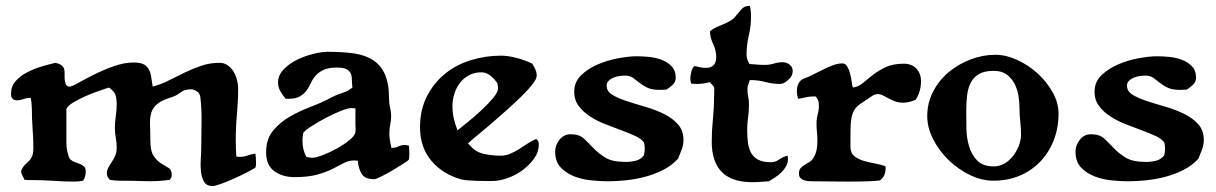

<svg xmlns="http://www.w3.org/2000/svg" viewBox="-20 -602 4085 645"><path d="M166 -391Q179 -388 185.5 -383.5Q192 -379 194.5 -373Q197 -367 197 -359Q197 -351 197 -340Q197 -332 200 -321.5Q203 -311 214 -311Q221 -311 243 -323.5Q265 -336 296 -351.5Q327 -367 362 -379.5Q397 -392 429 -392Q451 -392 462.5 -386Q474 -380 480 -369Q486 -358 488 -343Q490 -328 493 -311Q522 -319 548.5 -332.5Q575 -346 602 -359Q629 -372 657.5 -381.5Q686 -391 718 -391Q733 -391 745 -382.5Q757 -374 764.5 -361.5Q772 -349 776 -334Q780 -319 780 -306Q780 -262 776 -218.5Q772 -175 772 -131Q772 -117 772.5 -103.5Q773 -90 774 -76L785 -75Q799 -75 811.5 -79.5Q824 -84 838 -86Q839 -79 839.5 -72.5Q840 -66 840 -59Q840 -54 840 -49Q840 -44 838 -39Q831 -34 810.5 -23.5Q790 -13 767 -2.5Q744 8 723 15.5Q702 23 695 23Q674 23 665.5 8.5Q657 -6 655 -26.5Q653 -47 654.5 -68Q656 -89 656 -101Q656 -144 657 -189Q658 -234 653 -276Q651 -289 641 -295.5Q631 -302 620 -302Q600 -302 586 -291Q572 -280 555 -275Q523 -265 508 -252.5Q493 -240 488 -222.5Q483 -205 484 -183Q485 -161 485 -132Q485 -95 496 -78.5Q507 -62 520.5 -53.5Q534 -45 545.5 -38.5Q557 -32 557 -15Q557 -5 550 2Q512 8 466.5 6.5Q421 5 382 5Q365 5 349 2Q339 -8 339 -19Q339 -30 344 -39Q349 -48 355.5 -58Q362 -68 367 -79Q372 -90 372 -106Q372 -123 369 -139Q366 -155 366 -172Q366 -192 369 -212Q372 -232 372 -252Q372 -272 367.5 -284Q363 -296 346 -308Q334 -304 312 -296.5Q290 -289 267.5 -279Q245 -269 226.5 -258Q208 -247 203 -236V-126Q203 -120 203.5 -111.5Q204 -103 206 -94Q208 -85 210.5 -77Q213 -69 218 -65Q224 -60 232.5 -57Q241 -54 249 -51Q257 -48 262.5 -42.5Q268 -37 268 -26Q268 -8 259 5Q245 8 230 8Q196 8 161 5.5Q126 3 91 3Q83 3 76.5 3Q70 3 62 2Q59 -6 55 -13Q51 -20 51 -28Q57 -42 64 -48.5Q71 -55 77.5 -61.5Q84 -68 88 -77.5Q92 -87 92 -106Q92 -138 89.5 -170.5Q87 -203 87 -236Q87 -245 86 -254.5Q85 -264 83 -273H80Q69 -273 58.5 -269Q48 -265 37 -265Q17 -265 17 -287Q17 -312 32.5 -329.5Q48 -347 71 -359Q94 -371 119.5 -378.5Q145 -386 166 -391Z M1081 -428Q1128 -428 1166 -423Q1204 -418 1231 -401.5Q1258 -385 1272.5 -353.5Q1287 -322 1287 -269Q1287 -255 1290.5 -240.5Q1294 -226 1294 -212Q1294 -198 1291 -183.5Q1288 -169 1288 -155Q1288 -142 1290 -129.5Q1292 -117 1295 -105Q1307 -105 1318 -110Q1329 -115 1341 -115Q1344 -115 1347.5 -114Q1351 -113 1354 -112L1355 -91Q1355 -84 1355 -77.5Q1355 -71 1353 -65Q1349 -61 1332.5 -50.5Q1316 -40 1296.5 -28.5Q1277 -17 1259.5 -8.5Q1242 0 1237 0Q1206 0 1195 -18Q1184 -36 1182 -62L1171 -63Q1151 -63 1134.5 -54Q1118 -45 1097 -34.5Q1076 -24 1046 -15.5Q1016 -7 969 -7Q929 -7 901.5 -27Q874 -47 874 -90Q874 -134 896.5 -162Q919 -190 952.5 -209.5Q986 -229 1024.5 -243.5Q1063 -258 1094 -275Q1111 -284 1130.5 -290Q1150 -296 1164 -308Q1162 -323 1162 -335.5Q1162 -348 1157.5 -356.5Q1153 -365 1143 -370Q1133 -375 1112 -375Q1083 -375 1066.5 -367Q1050 -359 1040 -347.5Q1030 -336 1024 -322.5Q1018 -309 1009.5 -297.5Q1001 -286 987 -278Q973 -270 948 -270H940Q930 -281 922 -295Q914 -309 914 -325Q914 -349 932.5 -368.5Q951 -388 977.5 -401Q1004 -414 1032.5 -421Q1061 -428 1081 -428ZM999 -156Q996 -142 996 -129Q996 -100 1009 -75Q1019 -72 1029 -72Q1041 -72 1064.5 -81Q1088 -90 1111.5 -103Q1135 -116 1153.5 -131Q1172 -146 1174 -158Q1175 -165 1174.5 -171.5Q1174 -178 1174 -185V-238L1161 -239Q1149 -239 1125 -229.5Q1101 -220 1075.5 -206.5Q1050 -193 1028 -179Q1006 -165 999 -156Z M1663 -415Q1687 -415 1717 -407Q1747 -399 1768 -388Q1774 -379 1778.5 -369Q1783 -359 1783 -348Q1783 -337 1768.5 -318.5Q1754 -300 1731.5 -278Q1709 -256 1681.5 -231.5Q1654 -207 1628.5 -185Q1603 -163 1582 -146Q1561 -129 1552 -120L1562 -110Q1580 -90 1608 -84.5Q1636 -79 1662 -79Q1679 -79 1694 -85.5Q1709 -92 1723.5 -101Q1738 -110 1752 -119.5Q1766 -129 1781 -135Q1790 -130 1790 -117Q1790 -91 1774 -69Q1758 -47 1735 -30Q1712 -13 1684.5 -3.5Q1657 6 1635 6Q1626 6 1611.5 6Q1597 6 1582 5.5Q1567 5 1553 4Q1539 3 1531 1Q1468 -16 1429.5 -61.5Q1391 -107 1391 -174Q1391 -232 1413.5 -277Q1436 -322 1473.5 -353Q1511 -384 1560.5 -399.5Q1610 -415 1663 -415ZM1500 -245Q1500 -224 1504.5 -204Q1509 -184 1517 -164Q1529 -174 1551.5 -192Q1574 -210 1596.5 -231Q1619 -252 1636 -272Q1653 -292 1653 -305Q1653 -312 1651 -322Q1642 -336 1628 -347.5Q1614 -359 1597 -359Q1574 -359 1556 -349.5Q1538 -340 1525.5 -324Q1513 -308 1506.5 -287.5Q1500 -267 1500 -245Z M2119 -413Q2136 -413 2158.5 -411Q2181 -409 2201.5 -401.5Q2222 -394 2236 -379.5Q2250 -365 2250 -341Q2250 -327 2240 -317.5Q2230 -308 2219 -301L2198 -300Q2170 -300 2154.5 -307.5Q2139 -315 2128 -324Q2117 -333 2106.5 -340.5Q2096 -348 2079 -348Q2071 -348 2060.5 -346.5Q2050 -345 2040.5 -341Q2031 -337 2024.5 -330.5Q2018 -324 2018 -314Q2018 -295 2037 -283.5Q2056 -272 2085 -262.5Q2114 -253 2147 -243.5Q2180 -234 2209 -220Q2238 -206 2257 -185Q2276 -164 2276 -132Q2276 -115 2270 -99.5Q2264 -84 2258 -69Q2237 -46 2208.5 -31.5Q2180 -17 2148.5 -8.5Q2117 0 2084.5 3.5Q2052 7 2022 7Q1998 7 1967 4Q1936 1 1909 -9.5Q1882 -20 1863.5 -39.5Q1845 -59 1845 -93Q1845 -114 1859.5 -132.5Q1874 -151 1897 -151Q1926 -151 1941.5 -136.5Q1957 -122 1973.5 -104.5Q1990 -87 2013.5 -72.5Q2037 -58 2082 -58Q2099 -58 2115.5 -62Q2132 -66 2143 -80Q2146 -92 2146 -104Q2146 -113 2143 -124Q2134 -136 2113.5 -145.5Q2093 -155 2067 -164.5Q2041 -174 2013 -185Q1985 -196 1962 -211Q1939 -226 1924 -246Q1909 -266 1909 -294Q1909 -327 1932.5 -349.5Q1956 -372 1989 -386Q2022 -400 2058 -406.5Q2094 -413 2119 -413Z M2495 -582H2499Q2503 -566 2503 -546Q2503 -514 2495.5 -482.5Q2488 -451 2488 -419Q2488 -410 2490.5 -402.5Q2493 -395 2498 -387Q2511 -386 2523.5 -385Q2536 -384 2550 -384Q2565 -384 2580 -388.5Q2595 -393 2609 -393Q2622 -393 2632.5 -385Q2643 -377 2643 -363Q2643 -347 2628 -333.5Q2613 -320 2601 -320Q2575 -320 2551.5 -326.5Q2528 -333 2502 -333H2499Q2497 -326 2494 -319Q2491 -312 2491 -304Q2491 -287 2493.5 -277Q2496 -267 2496 -250Q2496 -228 2493 -207Q2490 -186 2490 -165Q2490 -143 2492.5 -123.5Q2495 -104 2503 -89Q2511 -74 2527 -65.5Q2543 -57 2569 -57Q2585 -57 2598 -66.5Q2611 -76 2626 -79L2627 -69Q2627 -55 2621 -44Q2615 -33 2605.5 -23.5Q2596 -14 2584.5 -6.5Q2573 1 2563 7Q2549 8 2535 9Q2521 10 2507 10Q2371 10 2371 -126Q2371 -164 2375 -202.5Q2379 -241 2379 -279Q2379 -290 2379.5 -296Q2380 -302 2379.5 -306Q2379 -310 2375.5 -314Q2372 -318 2364 -326Q2343 -320 2321 -320L2302 -321Q2299 -330 2299 -339Q2299 -347 2302.5 -361.5Q2306 -376 2314 -380Q2323 -378 2332 -376Q2341 -374 2351 -374Q2386 -374 2386 -410Q2386 -433 2376 -453.5Q2366 -474 2365 -497Q2376 -506 2387.5 -511Q2399 -516 2411 -521Q2423 -526 2434 -532.5Q2445 -539 2454 -551Q2462 -561 2471.5 -571.5Q2481 -582 2495 -582Z M2810 -389Q2820 -389 2826 -379Q2832 -369 2835.5 -356Q2839 -343 2841 -329Q2843 -315 2845 -308Q2863 -310 2878.5 -323Q2894 -336 2912.5 -350.5Q2931 -365 2955.5 -376.5Q2980 -388 3016 -388Q3043 -388 3058.5 -371.5Q3074 -355 3074 -329Q3074 -294 3056 -267Q3034 -257 3014 -257Q2999 -257 2987 -261.5Q2975 -266 2965 -271.5Q2955 -277 2946 -281.5Q2937 -286 2928 -286Q2925 -286 2921.5 -285Q2918 -284 2915 -283Q2890 -266 2874.5 -256Q2859 -246 2851 -234Q2843 -222 2840 -203.5Q2837 -185 2837 -152V-108Q2837 -88 2850 -77.5Q2863 -67 2882 -61.5Q2901 -56 2921 -52.5Q2941 -49 2955 -43V-35Q2955 -24 2950.5 -13.5Q2946 -3 2936 4Q2927 6 2896 7Q2865 8 2829 8Q2793 8 2760 7.5Q2727 7 2713 7Q2706 7 2697.5 6.5Q2689 6 2681.5 3.5Q2674 1 2669 -4Q2664 -9 2664 -19Q2664 -31 2669.5 -37Q2675 -43 2683 -48Q2691 -53 2699.5 -58Q2708 -63 2713 -72Q2721 -86 2723.5 -100Q2726 -114 2726 -128.5Q2726 -143 2724.5 -157.5Q2723 -172 2723 -187Q2723 -203 2727 -217.5Q2731 -232 2731 -248Q2731 -267 2720 -278H2712Q2699 -278 2686.5 -275Q2674 -272 2661 -270Q2659 -277 2658 -283.5Q2657 -290 2657 -297Q2657 -311 2663 -322.5Q2669 -334 2683 -339Q2697 -344 2713.5 -352.5Q2730 -361 2746.5 -369Q2763 -377 2779 -383Q2795 -389 2810 -389Z M3324 -418Q3359 -418 3396.5 -401Q3434 -384 3465 -356Q3496 -328 3516 -292.5Q3536 -257 3536 -220Q3536 -172 3520 -131Q3504 -90 3475 -59.5Q3446 -29 3406 -12Q3366 5 3317 5Q3278 5 3238.5 -14Q3199 -33 3167 -64Q3135 -95 3115 -134Q3095 -173 3095 -212Q3095 -257 3115 -295Q3135 -333 3167.5 -360Q3200 -387 3241 -402.5Q3282 -418 3324 -418ZM3226 -228Q3226 -203 3226.5 -171Q3227 -139 3235.5 -110.5Q3244 -82 3263 -62.5Q3282 -43 3319 -43Q3338 -43 3355 -53Q3372 -63 3384 -79Q3396 -95 3403 -113.5Q3410 -132 3410 -150Q3410 -172 3407.5 -193Q3405 -214 3405 -235Q3405 -257 3401.5 -279.5Q3398 -302 3388 -321Q3378 -340 3361.5 -352Q3345 -364 3318 -364Q3286 -364 3267.5 -352.5Q3249 -341 3240 -322Q3231 -303 3228.5 -278.5Q3226 -254 3226 -228Z M3867 -413Q3884 -413 3906.5 -411Q3929 -409 3949.5 -401.5Q3970 -394 3984 -379.5Q3998 -365 3998 -341Q3998 -327 3988 -317.5Q3978 -308 3967 -301L3946 -300Q3918 -300 3902.5 -307.5Q3887 -315 3876 -324Q3865 -333 3854.5 -340.5Q3844 -348 3827 -348Q3819 -348 3808.5 -346.5Q3798 -345 3788.5 -341Q3779 -337 3772.5 -330.5Q3766 -324 3766 -314Q3766 -295 3785 -283.5Q3804 -272 3833 -262.5Q3862 -253 3895 -243.5Q3928 -234 3957 -220Q3986 -206 4005 -185Q4024 -164 4024 -132Q4024 -115 4018 -99.5Q4012 -84 4006 -69Q3985 -46 3956.5 -31.5Q3928 -17 3896.5 -8.5Q3865 0 3832.5 3.5Q3800 7 3770 7Q3746 7 3715 4Q3684 1 3657 -9.5Q3630 -20 3611.5 -39.5Q3593 -59 3593 -93Q3593 -114 3607.5 -132.5Q3622 -151 3645 -151Q3674 -151 3689.5 -136.5Q3705 -122 3721.5 -104.5Q3738 -87 3761.5 -72.5Q3785 -58 3830 -58Q3847 -58 3863.5 -62Q3880 -66 3891 -80Q3894 -92 3894 -104Q3894 -113 3891 -124Q3882 -136 3861.5 -145.5Q3841 -155 3815 -164.5Q3789 -174 3761 -185Q3733 -196 3710 -211Q3687 -226 3672 -246Q3657 -266 3657 -294Q3657 -327 3680.5 -349.5Q3704 -372 3737 -386Q3770 -400 3806 -406.5Q3842 -413 3867 -413Z"/></svg>

Font: CAT Altenglisch
Style: Regular
Weight: 400
Designer: Peter Wiegel
Foundry: Peter Wiegel, CAT Fonts
Version: Version 1.000